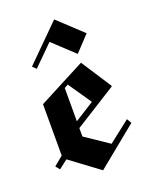

<svg xmlns="http://www.w3.org/2000/svg" viewBox="-124 -695 602 770"><g transform="rotate(-20 177.5 -310.0)"><path d="M70 -465 55 -480 203.3 -627.5 306.7 -530.8 245 -465 155 -549.2ZM20 -54.2 5.8 -71.7 45 -104.2V-323.3L245 -427.5L328.3 -299.2V-295.8L149.2 -183.3V-147.5L249.2 -80L340.8 -151.7L352.5 -131.7L180.8 8.3L57.5 -83.3ZM149.2 -354.2V-212.5L232.5 -265L165 -363.3Z"/></g></svg>

Font: Manufacturing Consent
Style: Regular
Weight: 400
Version: Version 3.000; ttfautohint (v1.8.4.7-5d5b)